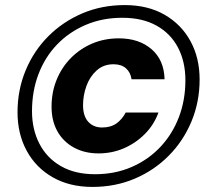

<svg xmlns="http://www.w3.org/2000/svg" viewBox="-20 -730 817 756"><path d="M344 6Q254 6 187.5 -32Q121 -70 85 -136.5Q49 -203 49 -288Q49 -376 81 -453Q113 -530 170.5 -587.5Q228 -645 304.5 -677.5Q381 -710 471 -710Q562 -710 628 -672Q694 -634 730 -568Q766 -502 766 -417Q766 -329 734 -252Q702 -175 644.5 -117Q587 -59 510.5 -26.5Q434 6 344 6ZM368 -126Q313 -126 271 -149Q229 -172 206 -213Q183 -254 183 -310Q183 -367 203 -416Q223 -465 259 -501.5Q295 -538 343 -558.5Q391 -579 448 -579Q527 -579 576.5 -536.5Q626 -494 628 -418H498Q494 -445 476 -461Q458 -477 427 -477Q388 -477 361 -453Q334 -429 320.5 -392Q307 -355 307 -316Q307 -273 327.5 -250.5Q348 -228 382 -228Q416 -228 438.5 -244Q461 -260 475 -287H604Q586 -238 550 -202Q514 -166 467.5 -146Q421 -126 368 -126ZM354 -44Q433 -44 498.5 -72.5Q564 -101 611.5 -151.5Q659 -202 684.5 -269Q710 -336 710 -414Q710 -487 681 -542.5Q652 -598 596.5 -629Q541 -660 462 -660Q383 -660 317.5 -632Q252 -604 204.5 -554.5Q157 -505 131.5 -438Q106 -371 106 -292Q106 -221 135 -164.5Q164 -108 219.5 -76Q275 -44 354 -44Z"/></svg>

Font: DM Sans 36pt Black
Style: Italic
Weight: 900
Italic angle: -10°
Designer: Colophon Foundry, Jonny Pinhorn
Foundry: Colophon Foundry
Version: Version 4.004;gftools[0.9.30]